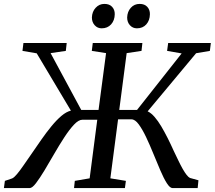

<svg xmlns="http://www.w3.org/2000/svg" viewBox="-51 -963 1100 983"><path d="M-31 0 -26 -37 11 -49.5Q21.5 -54 36.2 -71.8Q51 -89.5 69.8 -116.8Q88.5 -144 110.5 -175.5Q135 -211 160.5 -247.8Q186 -284.5 212 -316.2Q238 -348 263.2 -369.5Q288.5 -391 312 -396.5L137 -690L64 -702.5L69 -743H290.5L286 -702.5L208 -691L365 -400H453.5L492 -691L419 -702.5L424 -743H678L673.5 -702.5L597.5 -691L559.5 -400H650.5L879 -689.5L804.5 -702.5L810 -743H1028.5L1023.5 -702.5L953 -690.5L705 -393Q723 -384.5 740.5 -364.2Q758 -344 774.8 -315.8Q791.5 -287.5 807.5 -255.8Q823.5 -224 838 -191.5Q850.5 -165.5 862 -141.5Q873.5 -117.5 884.2 -98.5Q895 -79.5 904.5 -67.5Q914 -55.5 921.5 -52L965 -40L961 0H832.5Q819 0 803 -25.2Q787 -50.5 769.8 -90.8Q752.5 -131 734.2 -176Q716 -221 697 -261Q678 -301 659.2 -326.5Q640.5 -352 622 -352H553.5L514 -50L593.5 -37L588.5 0H328L332 -37L408 -50L447 -350H371Q351.5 -350 327.8 -324.8Q304 -299.5 278 -259.5Q252 -219.5 226.2 -174.8Q200.5 -130 176.5 -90.2Q152.5 -50.5 133.2 -25.2Q114 0 100.5 0ZM469.5 -818Q448 -818 433.8 -833.8Q419.5 -849.5 419.5 -873.5Q420.5 -903.5 438.8 -923.2Q457 -943 483.5 -943Q509.5 -943 523.2 -927.8Q537 -912.5 536.5 -890Q536 -858.5 517.8 -838.2Q499.5 -818 469.5 -818ZM650 -818Q628.5 -818 614.2 -833.8Q600 -849.5 600 -873.5Q601 -903.5 618.8 -923.2Q636.5 -943 664 -943Q689.5 -943 703.2 -927.8Q717 -912.5 716.5 -890Q716 -858.5 698 -838.2Q680 -818 650 -818Z"/></svg>

Font: Merriweather 36pt
Style: Italic
Weight: 400
Italic angle: -7.8°
Version: Version 2.101